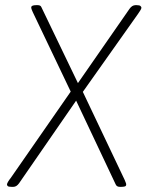

<svg xmlns="http://www.w3.org/2000/svg" viewBox="-20 -722 571 744"><path d="M24 2Q13 2 10 -1Q7 -4 7 -7Q7 -11 12 -19Q17 -27 22 -33L254 -367L107 -675Q105 -679 103 -684.5Q101 -690 101 -693Q101 -702 120 -702H126Q137 -702 140 -695L282 -400L482 -688Q492 -702 505 -702H510Q521 -702 524.5 -698.5Q528 -695 528 -692Q528 -688 523 -680.5Q518 -673 514 -667L301 -366L463 -25Q465 -19 467 -15Q469 -11 469 -7Q469 -1 463.5 0.5Q458 2 451 2H444Q432 2 428 -8L275 -332L54 -12Q44 2 32 2Z"/></svg>

Font: Asap Semi Condensed Semi Condensed Thin
Style: Italic
Weight: 100
Width: 4
Italic angle: -6°
Designer: Pablo Cosgaya
Foundry: Omnibus-Type
Version: Version 3.001; ttfautohint (v1.8.4.7-5d5b)